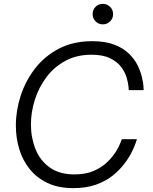

<svg xmlns="http://www.w3.org/2000/svg" viewBox="-20 -963 789 993"><path d="M512 -837Q489 -837 474 -853Q459 -869 459 -890Q459 -912 474 -927.5Q489 -943 512 -943Q534 -943 549.5 -927.5Q565 -912 565 -890Q565 -868 549.5 -852.5Q534 -837 512 -837ZM359 10Q282 10 226 -16.5Q170 -43 133.5 -88.5Q97 -134 79.5 -192Q62 -250 62 -314Q62 -391 87 -468Q112 -545 161.5 -609Q211 -673 285 -711.5Q359 -750 457 -750Q525 -750 571.5 -732Q618 -714 647.5 -685Q677 -656 692.5 -623.5Q708 -591 714.5 -562.5Q721 -534 722 -515.5Q723 -497 723 -497H646Q646 -497 644.5 -515.5Q643 -534 635 -561.5Q627 -589 607 -616Q587 -643 550 -661.5Q513 -680 453 -680Q376 -680 317.5 -648Q259 -616 219.5 -563Q180 -510 160 -446.5Q140 -383 140 -319Q140 -251 163.5 -192Q187 -133 237 -97Q287 -61 365 -61Q423 -61 464.5 -79Q506 -97 534.5 -124.5Q563 -152 579.5 -179Q596 -206 603 -224.5Q610 -243 610 -243H688Q688 -243 682 -224.5Q676 -206 662 -177.5Q648 -149 623.5 -116.5Q599 -84 563 -55Q527 -26 476.5 -8Q426 10 359 10Z"/></svg>

Font: Be Vietnam Pro Light
Style: Italic
Weight: 300
Italic angle: -12°
Designer: Lam Bao, Tony Le, Vietanh Nguyen
Foundry: Yellow Type Foundry
Version: Version 1.002; ttfautohint (v1.8.3)